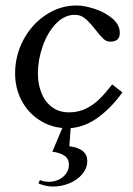

<svg xmlns="http://www.w3.org/2000/svg" viewBox="-20 -455 481 695"><path d="M235.8 8.8 231 74.2Q295.9 83 295.9 127Q295.9 153.8 278.1 175Q260.3 196.3 231.7 208.3Q203.1 220.2 171.9 220.2Q146 220.2 119.1 209L124.5 196.8Q139.6 203.1 157.7 203.1Q175.8 203.1 192.4 195.3Q209 187.5 219.2 173.3Q229.5 159.2 229.5 141.1Q229.5 119.1 212.6 108.2Q195.8 97.2 169.4 94.2L205.6 8.3Q158.7 3.9 119.4 -22.5Q80.1 -48.8 57.4 -92.5Q34.7 -136.2 34.7 -189.9Q34.7 -254.4 64.9 -311Q95.2 -367.7 146.5 -401.4Q197.8 -435.1 257.3 -435.1Q284.7 -435.1 322 -423.1Q359.4 -411.1 386.5 -388.4Q413.6 -365.7 413.6 -335.9Q413.6 -319.8 405 -312Q396.5 -304.2 378.4 -304.2Q365.2 -304.2 354.2 -314.5Q343.3 -324.7 326.2 -346.7Q305.7 -373 289.1 -387.2Q272.5 -401.4 251 -401.4Q213.4 -401.4 182.6 -369.4Q151.9 -337.4 134.5 -287.8Q117.2 -238.3 117.2 -189.5Q117.2 -151.4 129.6 -119.4Q142.1 -87.4 167.5 -67.9Q192.9 -48.3 230 -48.3Q264.2 -48.3 292 -62.3Q319.8 -76.2 340.8 -97.2Q361.8 -118.2 386.2 -149.4L422.9 -120.6Q384.8 -66.9 336.9 -31.2Q289.1 4.4 235.8 8.8Z"/></svg>

Font: Radley
Style: Italic
Weight: 400
Italic angle: -12°
Designer: Vernon Adams
Foundry: Vernon Adams
Version: Version 1.003; ttfautohint (v1.6)